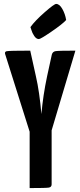

<svg xmlns="http://www.w3.org/2000/svg" viewBox="-20 -958 408 978"><path d="M178 -759Q165 -759 154.5 -774.5Q144 -790 140 -805L135 -820Q159 -853 207.5 -895.5Q256 -938 266 -938Q283 -938 297.5 -912.5Q312 -887 317 -856Q299 -836 243 -797.5Q187 -759 178 -759ZM243 -294V-20V-19Q243 -5 229 -2.5Q215 0 131 0V-287L6 -683Q3 -694 13 -697Q26 -700 134 -700L163 -569Q181 -491 191 -377Q199 -471 220 -570L244 -680Q248 -695 263 -697.5Q278 -700 364 -700Z"/></svg>

Font: Yanone Kaffeesatz Bold
Style: Regular
Weight: 700
Designer: Yanone (Cyrillic: Daniel Pouzeot)
Foundry: Yanone
Version: Version 1.003;PS 001.003;hotconv 1.0.88;makeotf.lib2.5.64775